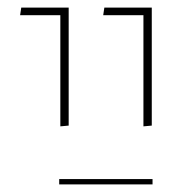

<svg xmlns="http://www.w3.org/2000/svg" viewBox="-20 -579 517 506"><path d="M139 -246V-539H33L36 -559H161V-248ZM358 -246V-539H252L255 -559H380V-248ZM136 -93V-107H382V-93Z"/></svg>

Font: FiraGO Thin
Style: Regular
Weight: 100
Designer: bBox Type
Foundry: bBox Type GmbH
Version: Version 1.001;PS 001.001;hotconv 1.0.88;makeotf.lib2.5.64775